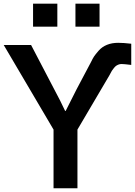

<svg xmlns="http://www.w3.org/2000/svg" viewBox="-21 -1015 728 1035"><path d="M-1 -772.5H146.5L271.5 -533.2Q304.7 -471.7 330.1 -417H333Q352.5 -457 391.6 -533.2L469.7 -680.7Q478.5 -699.2 485.8 -710.4Q493.2 -721.7 511.2 -742.2Q529.3 -762.7 555.7 -773.4Q582 -784.2 616.2 -784.2Q644.5 -784.2 686.5 -779.3V-665Q647.5 -669.9 633.8 -669.9Q625 -669.9 616.7 -666.5Q608.4 -663.1 603 -658.7Q597.7 -654.3 591.3 -646Q585 -637.7 582 -633.3Q579.1 -628.9 574.2 -619.1Q569.3 -609.4 568.4 -608.4L396.5 -316.4V0H267.6V-316.4ZM157.2 -871.1V-995.1H288.1V-871.1ZM385.7 -871.1V-995.1H515.6V-871.1Z"/></svg>

Font: Gothic A1
Style: Bold
Weight: 700
Version: Version 2.50